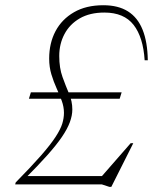

<svg xmlns="http://www.w3.org/2000/svg" viewBox="-20 -705 596 734"><path d="M445 -352 437.5 -327.5H90.5L98 -352ZM74.5 -32H389.5L362 -23L479.5 -157.5H489.5L405.5 9.5H398.5L369.5 0H38L40 -7.5Q100 -68.5 136.8 -110.5Q173.5 -152.5 192.5 -181.8Q211.5 -211 218 -232.2Q224.5 -253.5 224.5 -273.5Q224.5 -296.5 216 -319.8Q207.5 -343 196.2 -367.8Q185 -392.5 176.5 -420.5Q168 -448.5 168 -481Q168 -540 192.2 -585.8Q216.5 -631.5 262.8 -658.2Q309 -685 375 -685Q432 -685 469.2 -661.5Q506.5 -638 525.2 -591.2Q544 -544.5 545 -474.5H533Q527.5 -562.5 490.8 -609.8Q454 -657 379 -657Q323.5 -657 285 -634.8Q246.5 -612.5 226.5 -574.8Q206.5 -537 206.5 -491Q206.5 -445 219 -410.5Q231.5 -376 244 -346.8Q256.5 -317.5 256.5 -286.5Q256.5 -263.5 247 -237.8Q237.5 -212 216.5 -181.2Q195.5 -150.5 160.5 -111.2Q125.5 -72 74 -20.5Z"/></svg>

Font: Newsreader 24pt ExtraLight
Style: Italic
Weight: 250
Italic angle: -17°
Designer: Hugues Gentile
Foundry: Production Type
Version: Version 1.003